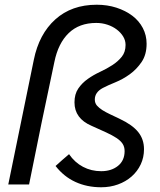

<svg xmlns="http://www.w3.org/2000/svg" viewBox="-20 -780 675 812"><path d="M381 -359Q381 -344 390 -333.5Q399 -323 413.5 -314Q428 -305 446 -296.5Q464 -288 483 -279L487 -277Q540 -252 564.5 -221.5Q589 -191 589 -149Q589 -114 575 -84.5Q561 -55 536.5 -33.5Q512 -12 479 0Q446 12 408 12Q348 12 299 -10.5Q250 -33 215 -78Q229 -91 243.5 -103.5Q258 -116 272 -128Q296 -93 331 -74.5Q366 -56 408 -56Q451 -56 479 -78.5Q507 -101 507 -141Q507 -159 498.5 -172Q490 -185 472.5 -196.5Q455 -208 429 -220Q403 -232 367 -248Q295 -279 295 -347Q295 -382 311 -405.5Q327 -429 351 -446Q375 -463 403 -476Q431 -489 455 -504.5Q479 -520 495 -540Q511 -560 511 -590Q511 -609 501 -625.5Q491 -642 474 -655Q457 -668 434.5 -675.5Q412 -683 387 -683Q315 -683 270.5 -640Q226 -597 210 -518Q182 -387 155.5 -259Q129 -131 103 0H15Q42 -133 69 -263.5Q96 -394 123 -527Q145 -636 214 -698Q283 -760 389 -760Q434 -760 472.5 -747.5Q511 -735 539.5 -713.5Q568 -692 584 -661.5Q600 -631 600 -595Q600 -549 579 -518Q558 -487 529 -466Q500 -445 468 -432Q436 -419 415 -408Q381 -390 381 -359Z"/></svg>

Font: Rosa Sans
Style: Italic
Weight: 400
Italic angle: -12°
Designer: Pentagram / MCKL
Foundry: Pentagram / MCKL
Version: Version 1.005;September 16, 2019;FontCreator 11.5.0.2425 64-